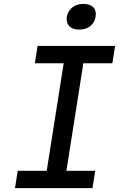

<svg xmlns="http://www.w3.org/2000/svg" viewBox="-20 -966 640 986"><path d="M57 0 71 -89H220L307 -641H159L173 -730H571L557 -641H408L321 -89H469L455 0ZM387 -814Q352 -814 335.5 -832Q319 -850 323 -880Q329 -910 351.5 -928Q374 -946 408 -946Q443 -946 459.5 -928Q476 -910 471 -880Q466 -850 443.5 -832Q421 -814 387 -814Z"/></svg>

Font: JetBrains Mono NL Medium
Style: Italic
Weight: 500
Italic angle: -9°
Monospace: yes
Designer: Philipp Nurullin, Konstantin Bulenkov
Foundry: JetBrains
Version: Version 2.305; ttfautohint (v1.8.4.7-5d5b)